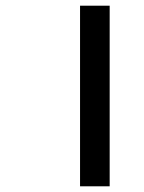

<svg xmlns="http://www.w3.org/2000/svg" viewBox="-20 -654 507 674"><path d="M261 -634H365V0H261Z"/></svg>

Font: Biryani SemiBold
Style: Regular
Weight: 600
Designer: Dan Reynolds and Mathieu Réguer
Foundry: Dan Reynolds and Mathieu Réguer
Version: Version 1.004; ttfautohint (v1.1) -l 5 -r 5 -G 72 -x 0 -D la